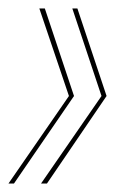

<svg xmlns="http://www.w3.org/2000/svg" viewBox="-48 -474 292 454"><path d="M-28 -40 115 -247 45 -454H58L127 -247L-15 -40ZM49 -40 192 -247 123 -454H135L204 -247L63 -40Z"/></svg>

Font: Anybody UltraCondensed Thin
Style: Italic
Weight: 100
Width: 1
Italic angle: -10°
Designer: Tyler Finck
Foundry: Etcetera Type Company
Version: Version 1.010; ttfautohint (v1.8.3) -l 8 -r 50 -G 200 -x 14 